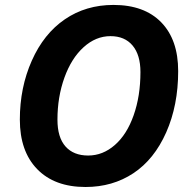

<svg xmlns="http://www.w3.org/2000/svg" viewBox="-20 -745 770 775"><path d="M699.2 -458Q699.2 -319.8 650.9 -210.7Q602.5 -101.6 518.6 -45.9Q434.6 9.8 325.2 9.8Q200.2 9.8 130.1 -62.3Q60.1 -134.3 60.1 -262.2Q60.1 -391.6 108.4 -500.2Q156.7 -608.9 241.7 -667Q326.7 -725.1 438 -725.1Q562.5 -725.1 630.9 -654.8Q699.2 -584.5 699.2 -458ZM425.8 -599.1Q366.7 -599.1 317.4 -554.4Q268.1 -509.8 240 -431.6Q211.9 -353.5 211.9 -262.2Q211.9 -190.4 244.4 -153.8Q276.9 -117.2 335.9 -117.2Q395 -117.2 443.6 -159.7Q492.2 -202.1 519.5 -279.8Q546.9 -357.4 546.9 -454.1Q546.9 -523.4 515.1 -561.3Q483.4 -599.1 425.8 -599.1Z"/></svg>

Font: CAA NEO Sans
Style: Bold Italic
Weight: 700
Italic angle: -12°
Version: Version 1.10